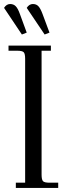

<svg xmlns="http://www.w3.org/2000/svg" viewBox="-20 -927 326 947"><path d="M0 -888.2Q12.2 -907.2 29.8 -907.2Q46.9 -907.2 57.6 -896.2Q68.4 -885.3 78.1 -857.9L111.8 -766.1L87.9 -756.8ZM22 -676.8V-702.1H231V-676.8H185.1V-65.9Q185.1 -41 192.1 -33.4Q199.2 -25.9 224.1 -25.9H267.1V0H58.1V-25.9H104V-637.2Q104 -662.1 96.9 -669.4Q89.8 -676.8 64.9 -676.8ZM111.8 -888.2Q124 -907.2 142.1 -907.2Q159.2 -907.2 169.4 -896.2Q179.7 -885.3 189.9 -857.9L224.1 -766.1L200.2 -756.8Z"/></svg>

Font: Dihjauti
Style: Regular
Weight: 400
Designer: T. Christopher White
Version: Version 3.0.0